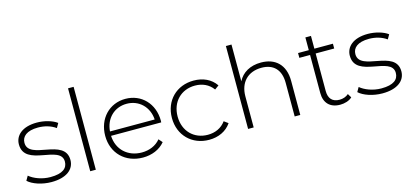

<svg xmlns="http://www.w3.org/2000/svg" viewBox="-62 -1199 3565 1660"><g transform="rotate(-15 1720.0 -369.0)"><path d="M238 4C152 4 70 -25 29 -63C29 -63 52 -103 52 -103C92 -69 163 -40 240 -40C350 -40 394 -79 394 -138C394 -290 48 -178 48 -383C48 -462 114 -526 246 -526C312 -526 384 -506 425 -475C425 -475 402 -435 402 -435C358 -467 301 -482 245 -482C143 -482 98 -440 98 -384C98 -227 444 -338 444 -139C444 -54 371 4 238 4Z M634 0C634 0 584 0 584 0C584 0 584 -742 584 -742C584 -742 634 -742 634 -742C634 -742 634 0 634 0Z M1287 -263C1287 -259 1286 -254 1286 -249C1286 -249 837 -249 837 -249C842 -125 933 -41 1058 -41C1124 -41 1185 -65 1225 -114C1225 -114 1254 -81 1254 -81C1208 -25 1136 4 1057 4C899 4 788 -106 788 -261C788 -416 895 -526 1038 -526C1181 -526 1287 -418 1287 -263ZM1038 -482C927 -482 846 -402 838 -288C838 -288 1238 -288 1238 -288C1231 -401 1149 -482 1038 -482Z M1649 4C1496 4 1385 -106 1385 -261C1385 -417 1496 -526 1649 -526C1732 -526 1804 -494 1847 -430C1847 -430 1810 -403 1810 -403C1772 -456 1714 -481 1649 -481C1526 -481 1436 -393 1436 -261C1436 -129 1526 -41 1649 -41C1714 -41 1772 -66 1810 -119C1810 -119 1847 -92 1847 -92C1804 -29 1732 4 1649 4Z M2252 -526C2379 -526 2464 -451 2464 -305C2464 -305 2464 0 2464 0C2464 0 2414 0 2414 0C2414 0 2414 -301 2414 -301C2414 -419 2351 -481 2245 -481C2122 -481 2047 -402 2047 -278C2047 -278 2047 0 2047 0C2047 0 1997 0 1997 0C1997 0 1997 -742 1997 -742C1997 -742 2047 -742 2047 -742C2047 -742 2047 -413 2047 -413C2083 -484 2155 -526 2252 -526Z M2908 -68C2908 -68 2929 -33 2929 -33C2903 -8 2861 4 2822 4C2730 4 2680 -50 2680 -138C2680 -138 2680 -479 2680 -479C2680 -479 2584 -479 2584 -479C2584 -479 2584 -522 2584 -522C2584 -522 2680 -522 2680 -522C2680 -522 2680 -636 2680 -636C2680 -636 2730 -636 2730 -636C2730 -636 2730 -522 2730 -522C2730 -522 2896 -522 2896 -522C2896 -522 2896 -479 2896 -479C2896 -479 2730 -479 2730 -479C2730 -479 2730 -143 2730 -143C2730 -76 2763 -39 2827 -39C2858 -39 2887 -49 2908 -68Z M3200 4C3114 4 3032 -25 2991 -63C2991 -63 3014 -103 3014 -103C3054 -69 3125 -40 3202 -40C3312 -40 3356 -79 3356 -138C3356 -290 3010 -178 3010 -383C3010 -462 3076 -526 3208 -526C3274 -526 3346 -506 3387 -475C3387 -475 3364 -435 3364 -435C3320 -467 3263 -482 3207 -482C3105 -482 3060 -440 3060 -384C3060 -227 3406 -338 3406 -139C3406 -54 3333 4 3200 4Z"/></g></svg>

Font: TamingNoise
Style: Regular
Weight: 500
Designer: Julieta Ulanovsky
Foundry: Julieta Ulanovsky
Version: ""